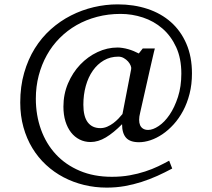

<svg xmlns="http://www.w3.org/2000/svg" viewBox="-20 -711 976 884"><path d="M584 -393.1Q585.4 -399.4 581.5 -409.2Q577.6 -418.9 569.6 -428Q561.5 -437 550 -443.6Q538.6 -450.2 524.9 -450.2Q487.8 -450.2 458 -432.9Q428.2 -415.5 407.2 -385.5Q386.2 -355.5 375 -315.2Q363.8 -274.9 363.8 -229Q363.8 -174.8 384 -147.9Q404.3 -121.1 441.9 -121.1Q458.5 -121.1 473.6 -127.7Q488.8 -134.3 501.7 -144Q514.6 -153.8 525.4 -165Q536.1 -176.3 543.9 -186ZM863.8 -373Q863.8 -322.3 852.8 -279.1Q841.8 -235.8 823 -200.7Q804.2 -165.5 779.5 -138.4Q754.9 -111.3 727.8 -93Q700.7 -74.7 672.9 -65.4Q645 -56.2 620.1 -56.2Q578.6 -56.2 560.3 -76.9Q542 -97.7 542 -139.2Q502.9 -99.6 467.5 -78.4Q432.1 -57.1 397 -57.1Q369.6 -57.1 346.7 -68.6Q323.7 -80.1 307.1 -101.3Q290.5 -122.6 281.2 -152.6Q272 -182.6 272 -220.2Q272 -277.3 293.2 -327.1Q314.5 -377 349.4 -413.6Q384.3 -450.2 429 -471.2Q473.6 -492.2 521 -492.2Q531.7 -492.2 544.4 -490.2Q557.1 -488.3 570.1 -484.6Q583 -481 595.5 -475.8Q607.9 -470.7 619.1 -464.8L637.2 -487.8H692.9Q691.9 -484.9 688.5 -470.5Q685.1 -456.1 680.2 -434.8Q675.3 -413.6 669.2 -387Q663.1 -360.4 657.2 -333.5Q642.6 -270 625 -190.9Q620.6 -173.8 620.6 -159.4Q620.6 -145 625 -134.8Q629.4 -124.5 638.7 -118.7Q647.9 -112.8 662.1 -112.8Q684.1 -112.8 710.9 -130.9Q737.8 -148.9 760.7 -182.6Q783.7 -216.3 799.3 -264.4Q814.9 -312.5 814.9 -372.1Q814.9 -442.4 791 -494.1Q767.1 -545.9 727.8 -579.8Q688.5 -613.8 638.2 -630.4Q587.9 -647 535.2 -647Q478 -647 427 -633.5Q376 -620.1 332.8 -595.5Q289.6 -570.8 254.6 -535.6Q219.7 -500.5 195.6 -457Q171.4 -413.6 158.2 -363Q145 -312.5 145 -256.8Q145 -180.7 168.7 -114.7Q192.4 -48.8 237.3 -0.5Q282.2 47.9 347.2 75.4Q412.1 103 495.1 103Q539.1 103 577.1 96.2Q615.2 89.4 647.9 78.6Q680.7 67.9 708.3 54.7Q735.8 41.5 758.8 28.8L772.9 64.9Q739.3 83 704.1 98.9Q668.9 114.7 631.6 126.7Q594.2 138.7 554.4 145.8Q514.6 152.8 471.2 152.8Q417.5 152.8 367.2 140.6Q316.9 128.4 272.7 105.2Q228.5 82 191.9 48.1Q155.3 14.2 128.9 -29.3Q102.5 -72.8 87.9 -125.5Q73.2 -178.2 73.2 -238.8Q73.2 -313 91.1 -375.2Q108.9 -437.5 140.1 -487.8Q171.4 -538.1 214.1 -576.2Q256.8 -614.3 306.6 -639.6Q356.4 -665 411.4 -678Q466.3 -690.9 522 -690.9Q596.2 -690.9 658.9 -670.2Q721.7 -649.4 767.1 -609.1Q812.5 -568.8 838.1 -509.5Q863.8 -450.2 863.8 -373Z"/></svg>

Font: BabelStone Ogham Pictish
Style: Italic
Weight: 400
Italic angle: -30°
Designer: Andrew West
Foundry: BabelStone
Version: Version 1.02 March 14, 2022